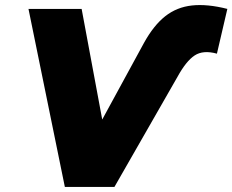

<svg xmlns="http://www.w3.org/2000/svg" viewBox="-20 -735 914 755"><path d="M235 0 92 -700H301L382 -265L546 -566Q584 -635 629.5 -671Q675 -707 735 -713.5Q795 -720 874 -700L833 -524Q779 -539 745.5 -517Q712 -495 678 -433L430 0Z"/></svg>

Font: Montserrat ExtraBold
Style: Italic
Weight: 800
Italic angle: -11.3°
Designer: Julieta Ulanovsky
Foundry: Julieta Ulanovsky
Version: Version 9.000; ttfautohint (v1.8.4.7-5d5b)